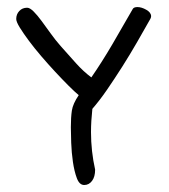

<svg xmlns="http://www.w3.org/2000/svg" viewBox="-20 -527 483 549"><path d="M205.1 -254.9Q193.4 -264.6 175.8 -282.2Q158.2 -299.8 138.2 -321.3Q118.2 -342.8 98.1 -366.2Q78.1 -389.6 62.5 -410.6Q46.9 -431.6 36.6 -448.2Q26.4 -464.8 26.4 -472.7Q26.4 -486.3 35.2 -495.6Q43.9 -504.9 57.6 -504.9Q65.4 -504.9 76.2 -494.1Q86.9 -483.4 99.1 -466.8Q111.3 -450.2 125 -431.2Q138.7 -412.1 153.3 -395.5Q175.8 -370.1 197.3 -346.2Q218.8 -322.3 241.2 -305.7Q271.5 -349.6 301.3 -400.4Q331.1 -451.2 359.4 -501Q362.3 -506.8 373 -506.8Q384.8 -506.8 398.4 -499Q412.1 -491.2 412.1 -480.5Q412.1 -477.5 410.2 -473.6Q392.6 -442.4 372.1 -406.7Q351.6 -371.1 329.6 -336.4Q307.6 -301.8 286.1 -270.5Q264.6 -239.3 244.1 -215.8Q242.2 -198.2 241.2 -181.6Q240.2 -165 240.2 -149.4Q240.2 -94.7 252 -42Q252 -21.5 243.2 -9.8Q234.4 2 220.7 2Q207 2 199.7 -17.6Q192.4 -37.1 188.5 -64Q184.6 -90.8 183.6 -118.7Q182.6 -146.5 182.6 -163.1Q182.6 -191.4 185.5 -210.9Q188.5 -230.5 205.1 -254.9Z"/></svg>

Font: Hi Melody
Style: Regular
Weight: 400
Designer: YoonDesign Inc.
Foundry: YoonDesign Inc.
Version: Version 3.00